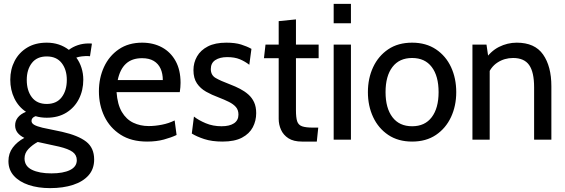

<svg xmlns="http://www.w3.org/2000/svg" viewBox="-20 -720 2914 990"><path d="M238 250Q176.5 250 128 233.8Q79.5 217.5 51.5 186.5Q23.5 155.5 23.5 110.5Q23.5 71 45.8 41Q68 11 105.5 -9Q82 -20.5 70 -36.5Q58 -52.5 58 -73.5Q58 -96.5 72 -114.2Q86 -132 114 -143.5Q75 -169.5 54 -213Q33 -256.5 33 -309Q33 -362.5 55.5 -405.8Q78 -449 120 -474.5Q162 -500 221 -500Q254.5 -500 283 -490.5Q311.5 -481 335 -463Q355.5 -478.5 381.5 -487.2Q407.5 -496 437.5 -496Q443 -496 447 -495.8Q451 -495.5 454 -495L444 -430Q439.5 -430.5 434.2 -430.8Q429 -431 422.5 -431Q415 -431 400.8 -429.2Q386.5 -427.5 373.5 -423Q391 -399.5 400.2 -370.2Q409.5 -341 409.5 -309Q409.5 -254.5 387 -210Q364.5 -165.5 322.2 -139.2Q280 -113 221 -113Q205.5 -113 191 -115Q176.5 -117 163.5 -121Q142.5 -113.5 142.5 -96.5Q142.5 -84.5 156.2 -76.5Q170 -68.5 199 -61.5L299.5 -40.5Q383.5 -21.5 424.5 10.5Q465.5 42.5 465.5 102.5Q465.5 151 436.8 183.8Q408 216.5 356.8 233.2Q305.5 250 238 250ZM245 174Q306 174 341 156.8Q376 139.5 376 106Q376 79 354.2 63.2Q332.5 47.5 284.5 36L174.5 12Q147.5 26.5 127 47.8Q106.5 69 106.5 97Q106.5 136.5 144.2 155.2Q182 174 245 174ZM221 -184Q271.5 -184 298 -218.5Q324.5 -253 324.5 -308Q324.5 -361 298 -395Q271.5 -429 221 -429Q170.5 -429 144.2 -395Q118 -361 118 -308Q118 -253 144.2 -218.5Q170.5 -184 221 -184Z M738.5 10Q657 10 601.8 -25.5Q546.5 -61 518.2 -119.8Q490 -178.5 490 -249Q490 -317.5 516.2 -374.5Q542.5 -431.5 592.5 -465.8Q642.5 -500 713 -500Q770.5 -500 815.2 -475.8Q860 -451.5 885.5 -405.2Q911 -359 911 -293Q911 -282.5 910 -270Q909 -257.5 907 -245H581Q585.5 -181.5 608.2 -143Q631 -104.5 667.2 -87.2Q703.5 -70 747 -70Q779 -70 814.8 -77Q850.5 -84 880.5 -99L890.5 -24Q863.5 -11 825 -0.5Q786.5 10 738.5 10ZM587 -307H819.5Q819.5 -340.5 808 -366Q796.5 -391.5 772.8 -405.8Q749 -420 712.5 -420Q660.5 -420 629.5 -391.5Q598.5 -363 587 -307Z M1127.5 10Q1072.5 10 1033 -3Q993.5 -16 969 -31.5L980 -119Q1004 -100 1041 -84.5Q1078 -69 1122.5 -69Q1163.5 -69 1186.5 -84.2Q1209.5 -99.5 1209.5 -129Q1209.5 -153 1196.5 -168Q1183.5 -183 1160.5 -194.5Q1137.5 -206 1106.5 -218Q1072.5 -230.5 1043 -247Q1013.5 -263.5 995.5 -290Q977.5 -316.5 977.5 -358.5Q977.5 -397 996 -429.2Q1014.5 -461.5 1052 -480.8Q1089.5 -500 1147 -500Q1192.5 -500 1223 -490.5Q1253.5 -481 1276.5 -468L1265.5 -386Q1243 -403.5 1216.5 -414.5Q1190 -425.5 1151.5 -425.5Q1113.5 -425.5 1090.2 -410.2Q1067 -395 1067 -364Q1067 -332.5 1091.8 -318Q1116.5 -303.5 1167 -284.5Q1193.5 -274.5 1217.5 -262Q1241.5 -249.5 1260.5 -232.8Q1279.5 -216 1290.2 -192.8Q1301 -169.5 1301 -136.5Q1301 -97 1283.5 -63.8Q1266 -30.5 1227.8 -10.2Q1189.5 10 1127.5 10Z M1537 10Q1493.5 10 1467.2 -7Q1441 -24 1429 -50.8Q1417 -77.5 1417 -107V-420H1341L1349 -490H1417V-611L1506 -620V-490H1623V-420H1506V-152Q1506 -114 1512.2 -94.8Q1518.5 -75.5 1537.5 -68.8Q1556.5 -62 1594 -62H1621L1613.5 10Z M1700.5 0V-490H1789.5V0ZM1700.5 -600V-700H1789.5V-600Z M2105 10Q2033 10 1982 -24.2Q1931 -58.5 1904 -116.2Q1877 -174 1877 -245Q1877 -316 1904 -373.8Q1931 -431.5 1981.8 -465.8Q2032.5 -500 2105 -500Q2176.5 -500 2227.8 -465.8Q2279 -431.5 2305.8 -373.8Q2332.5 -316 2332.5 -245Q2332.5 -174 2305.5 -116.2Q2278.5 -58.5 2227.8 -24.2Q2177 10 2105 10ZM2105 -69Q2171 -69 2206.2 -115.8Q2241.5 -162.5 2241.5 -245Q2241.5 -328 2206.2 -374.5Q2171 -421 2105 -421Q2039 -421 2003.5 -374.5Q1968 -328 1968 -245Q1968 -162.5 2003.5 -115.8Q2039 -69 2105 -69Z M2416 0V-490H2488.5L2501.5 -400.5L2476 -406Q2509 -456 2552.8 -478Q2596.5 -500 2644.5 -500Q2737.5 -500 2780.2 -439Q2823 -378 2823 -275.5V0H2734V-270Q2734 -348 2708.5 -384.5Q2683 -421 2625.5 -421Q2581 -421 2545 -397.5Q2509 -374 2493.5 -328.5L2505 -383.5V0Z"/></svg>

Font: Cabin
Style: Regular
Weight: 400
Width: 4
Designer: Pablo Impallari
Foundry: Pablo Impallari. http://www.impallari.com Igino Marini. http://www.ikern.com
Version: Version 3.001